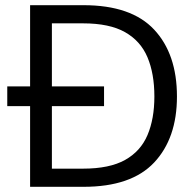

<svg xmlns="http://www.w3.org/2000/svg" viewBox="-20 -720 749 740"><path d="M96 0V-311H8V-387H96V-700H302Q486 -700 574 -606Q662 -512 662 -348Q662 -187 574 -93.5Q486 0 302 0ZM180 -70H300Q402 -70 462 -103.5Q522 -137 548.5 -199.5Q575 -262 575 -348Q575 -436 548.5 -499Q522 -562 462 -596Q402 -630 300 -630H180V-387H381V-311H180Z"/></svg>

Font: DM Sans
Style: Regular
Weight: 400
Designer: Colophon Foundry, Jonny Pinhorn
Foundry: Colophon Foundry
Version: Version 4.004; ttfautohint (v1.8.4.7-5d5b)